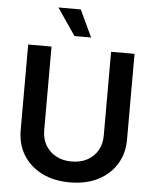

<svg xmlns="http://www.w3.org/2000/svg" viewBox="-62 -998 853 1060"><g transform="rotate(5 364.5 -467.5)"><path d="M364.7 10.7Q275.9 10.7 209.5 -22.7Q143.1 -56.2 106.4 -115.5Q69.8 -174.8 69.8 -252.4V-727.5H199.2V-263.2Q199.2 -217.3 219.7 -181.6Q240.2 -146 277.1 -125.5Q314 -105 364.7 -105Q415 -105 452.1 -125.5Q489.3 -146 509.3 -181.6Q529.3 -217.3 529.3 -263.2V-727.5H659.2V-252.4Q659.2 -174.8 622.6 -115.5Q585.9 -56.2 519.8 -22.7Q453.6 10.7 364.7 10.7ZM320.3 -796.4 218.3 -945.8H342.3L412.6 -796.4Z"/></g></svg>

Font: Inter 18pt SemiBold
Style: Regular
Weight: 600
Designer: Rasmus Andersson
Foundry: rsms
Version: Version 4.001;git-66647c0bb